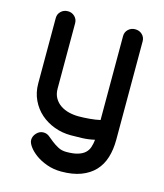

<svg xmlns="http://www.w3.org/2000/svg" viewBox="-109 -635 758 890"><g transform="rotate(15 270.0 -190.0)"><path d="M477 -36Q477 12 465 50.5Q453 89 427.5 116Q402 143 362.5 158Q323 173 268 173Q231 173 199 161.5Q167 150 144.5 133.5Q122 117 109 99Q96 81 96 67Q96 49 110 34Q124 19 143 19Q158 19 170 28L196 49Q210 60 227.5 69.5Q245 79 268 79Q301 79 322.5 72.5Q344 66 356.5 54.5Q369 43 374.5 26.5Q380 10 382 -10Q352 -3 321.5 -2Q291 -1 268 -1Q226 -1 188.5 -15Q151 -29 122.5 -54Q94 -79 77 -115Q60 -151 60 -194V-508Q60 -527 73.5 -540Q87 -553 107 -553Q126 -553 139.5 -540Q153 -527 153 -508V-194Q153 -168 164 -149Q175 -130 193 -118Q211 -106 233.5 -100.5Q256 -95 280 -95Q304 -95 332.5 -97.5Q361 -100 383 -105V-508Q383 -527 396.5 -540Q410 -553 430 -553Q450 -553 463.5 -540Q477 -527 477 -508Z"/></g></svg>

Font: VDS
Style: Regular
Weight: 400
Designer: artmaker
Foundry: artmaker
Version: Version 1.000 2009 initial release